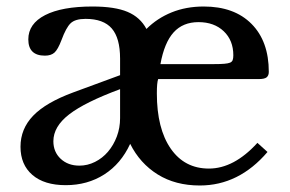

<svg xmlns="http://www.w3.org/2000/svg" viewBox="-20 -560 892 590"><path d="M802 -93Q714 10 594 10Q519 10 464.5 -24Q410 -58 380 -118Q352 -57 300.5 -24Q249 9 182 9Q116 9 79.5 -22.5Q43 -54 43 -109Q43 -164 82 -204.5Q121 -245 205 -276L349 -329V-380Q349 -443 323.5 -472.5Q298 -502 243 -502Q211 -502 197 -488.5Q183 -475 169 -437Q158 -408 147.5 -398.5Q137 -389 118 -389Q67 -389 67 -439Q67 -487 118.5 -513.5Q170 -540 264 -540Q333 -540 372 -523.5Q411 -507 430 -471Q463 -504 507.5 -522Q552 -540 606 -540Q700 -540 753 -486.5Q806 -433 806 -339Q806 -328 799.5 -322.5Q793 -317 775 -317H466Q462 -306 462 -273Q462 -165 504.5 -103.5Q547 -42 622 -42Q699 -42 771 -121ZM349 -286Q241 -246 192.5 -208.5Q144 -171 144 -126Q144 -93 166.5 -72Q189 -51 224 -51Q249 -51 272 -62.5Q295 -74 312 -94Q329 -114 339 -140.5Q349 -167 349 -197ZM637 -363Q657 -363 669 -364Q681 -365 687 -367.5Q693 -370 695 -375.5Q697 -381 697 -390Q697 -436 667.5 -464Q638 -492 590 -492Q542 -492 513.5 -460.5Q485 -429 473 -363Z"/></svg>

Font: SVN-Libre Baskerville
Style: Regular
Weight: 400
Designer: Pablo Impallari, Rodrigo Fuenzalida
Foundry: Pablo Impallari, Rodrigo Fuenzalida
Version: Version 1.000; ttfautohint (v1.8.4)